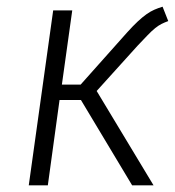

<svg xmlns="http://www.w3.org/2000/svg" viewBox="-20 -554 523 574"><path d="M196 -523 165 -301H221L360 -457Q378 -477 392 -490Q406 -503 418 -511.5Q430 -520 441.5 -525Q453 -530 466 -534L483 -491Q472 -487 463 -482.5Q454 -478 444 -470Q434 -462 421.5 -449Q409 -436 391 -417L269 -282L439 0H375L222 -255H158L123 0H66L139 -523Z"/></svg>

Font: Glekhifnjqigglhiwekvrgaqftz
Style: Regular
Weight: 300
Italic angle: -8°
Designer: Carrois Corporate & Edenspiekermann
Foundry: Carrois Corporate GbR & Edenspiekermann AG
Version: Version 2.001